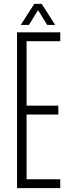

<svg xmlns="http://www.w3.org/2000/svg" viewBox="-20 -966 362 986"><path d="M67.5 0V-800H289.5V-754.5H116.5V-423.5H279.5V-378H116.5V-45.5H289.5V0ZM86.5 -838 156 -946H194L263.5 -838H222.5L175.5 -914L128.5 -838Z"/></svg>

Font: Big Shoulders Text ExtraLight
Style: Regular
Weight: 250
Version: Version 2.002